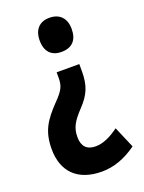

<svg xmlns="http://www.w3.org/2000/svg" viewBox="-140 -621 649 868"><g transform="rotate(-20 184.5 -186.5)"><path d="M288 -472C288 -525 258 -554 210 -554C163 -554 134 -525 134 -472C134 -418 162 -390 210 -390C261 -390 288 -419 288 -472ZM266 -274V-311H157V-288C157 -249 152 -230 105 -183C47 -122 17 -78 17 8C17 116 80 181 197 181C254 181 310 161 365 121L321 18C280 48 244 64 209 64C167 64 145 41 145 -3C145 -49 161 -75 204 -121C249 -168 266 -208 266 -274Z"/></g></svg>

Font: Noto Sans Lao Looped ExtraCondensed
Style: Bold
Weight: 700
Width: 2
Designer: Mark Frömberg, Ben Mitchell
Foundry: The Fontpad Ltd
Version: Version 1.002